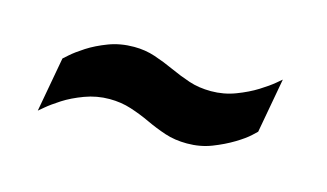

<svg xmlns="http://www.w3.org/2000/svg" viewBox="-37 -469 571 335"><g transform="rotate(15 248.5 -301.5)"><path d="M43 -220 61 -319Q61 -319 70 -327Q79 -335 94.5 -345Q110 -355 131 -363Q152 -371 177 -371Q197 -371 215 -365Q233 -359 250.5 -351Q268 -343 286 -337Q304 -331 326 -331Q349 -331 370 -339Q391 -347 407 -357Q423 -367 432.5 -375Q442 -383 442 -383L424 -284Q424 -284 415.5 -276Q407 -268 390.5 -258Q374 -248 353.5 -240Q333 -232 309 -232Q287 -232 269 -238Q251 -244 234 -252Q217 -260 198.5 -266Q180 -272 159 -272Q136 -272 114.5 -264Q93 -256 77.5 -246Q62 -236 52.5 -228Q43 -220 43 -220Z"/></g></svg>

Font: Archivo ExtraCondensed
Style: Bold Italic
Weight: 700
Width: 2
Italic angle: -10°
Designer: Hector Gatti
Foundry: Omnibus-Type
Version: Version 2.001